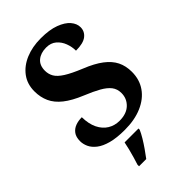

<svg xmlns="http://www.w3.org/2000/svg" viewBox="-278 -819 1134 1134"><g transform="rotate(-45 289.5 -251.5)"><path d="M268.5 10Q200.9 10 155.6 -2.3Q110.2 -14.6 83.5 -35.4Q56.8 -56.1 45.4 -81Q34.1 -105.8 34.1 -129.8Q34.1 -164.3 49 -184.6Q63.8 -204.8 88 -213.9Q112.1 -222.9 141.5 -222.9Q142.3 -166.3 161.2 -127.8Q180.2 -89.2 212.4 -69.6Q244.5 -50 284.6 -50Q343.5 -50 376 -81.4Q408.4 -112.7 408.4 -158Q408.4 -192.1 389.9 -216.2Q371.3 -240.2 334.3 -261.1Q297.4 -281.9 241.3 -304.8Q171.1 -333.7 129.6 -366.6Q88 -399.5 69.7 -439.7Q51.5 -479.9 51.5 -528.5Q51.5 -589.6 84 -633.2Q116.6 -676.9 172.8 -700.5Q228.9 -724 299.5 -724Q371.6 -724 418.9 -706.3Q466.2 -688.5 489.4 -661.3Q512.6 -634 512.6 -603.9Q512.6 -569 484.7 -547Q456.8 -525 395.3 -525Q395.3 -557.7 383.3 -589.3Q371.4 -620.9 346.9 -641.9Q322.4 -663 283.9 -663Q238 -663 209.8 -639.5Q181.6 -616.1 181.6 -571Q181.6 -542.6 195.2 -518.9Q208.8 -495.2 245.5 -471.9Q282.1 -448.7 349.3 -421.2Q418.2 -393.7 460.3 -361.7Q502.4 -329.8 521.5 -291.3Q540.6 -252.9 540.6 -203.2Q540.6 -138.6 507.4 -90.9Q474.2 -43.2 412.9 -16.6Q351.6 10 268.5 10ZM175.8 208Q182.4 187.7 190 161.9Q197.6 136 204.3 109.3Q211.1 82.7 215.1 61H331.2V71Q322.2 92 306.2 118.7Q290.2 145.4 271.3 172.4Q252.4 199.4 236 221H175.8Z"/></g></svg>

Font: Noto Serif Khmer
Style: Regular
Weight: 400
Designer: Danh Hong and the Monotype Design Team
Foundry: Monotype Imaging Inc.
Version: Version 2.003